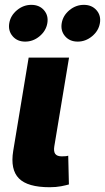

<svg xmlns="http://www.w3.org/2000/svg" viewBox="-20 -785 442 808"><path d="M189 2.9Q96.2 2.9 59.6 -34.2Q22.9 -71.3 35.6 -149.9L100.6 -542.5H270.5L208.5 -168.9Q205.1 -147.5 212.6 -137.2Q220.2 -127 240.2 -127Q250.5 -127 256.8 -127.7Q263.2 -128.4 267.1 -129.9L270 -8.8Q258.3 -5.4 237.1 -1.2Q215.8 2.9 189 2.9ZM307.1 -609.9Q273.4 -609.9 253.9 -632.6Q234.4 -655.3 239.7 -687.5Q245.1 -719.7 272.2 -742.2Q299.3 -764.6 333 -764.6Q366.2 -764.6 386 -742.2Q405.8 -719.7 400.4 -687.5Q395 -655.3 367.7 -632.6Q340.3 -609.9 307.1 -609.9ZM85.9 -609.9Q52.7 -609.9 33.2 -632.6Q13.7 -655.3 19 -687.5Q24.4 -719.7 51.5 -742.2Q78.6 -764.6 111.8 -764.6Q145.5 -764.6 165 -742.2Q184.6 -719.7 179.2 -687.5Q173.8 -655.3 146.7 -632.6Q119.6 -609.9 85.9 -609.9Z"/></svg>

Font: Inter 16pt ExtraBold
Style: Italic
Weight: 800
Italic angle: -9.3988°
Version: Version 4.001;git-66647c0bb